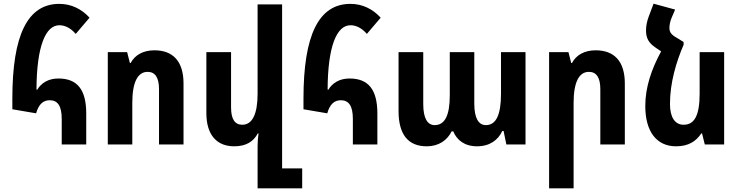

<svg xmlns="http://www.w3.org/2000/svg" viewBox="-20 -784 4014 1042"><path d="M315 0H448V-168C448 -298 399 -358 297 -358C243 -358 204 -334 182 -297L178 -298C179 -535 228 -647 302 -647C328 -647 360 -636 391 -600L466 -688C423 -735 367 -763 302 -763C129 -763 47 -593 47 -249V-191L176 -169C190 -219 215 -240 250 -240C293 -240 315 -209 315 -139Z M565 0H698V-226C698 -337 727 -394 781 -394C822 -394 843 -363 843 -300V0H976V-331C976 -452 918 -511 818 -511C756 -511 712 -485 689 -442H685L670 -501H565Z M1511 130V-760H1378V-276C1378 -164 1349 -107 1295 -107C1254 -107 1234 -138 1234 -201V-501H1100V-170C1100 -50 1158 10 1251 10C1316 10 1356 -16 1379 -60H1383C1380 -37 1378 -13 1378 10V238H1620V130Z M1895 0H2028V-168C2028 -298 1979 -358 1877 -358C1823 -358 1784 -334 1762 -297L1758 -298C1759 -535 1808 -647 1882 -647C1908 -647 1940 -636 1971 -600L2046 -688C2003 -735 1947 -763 1882 -763C1709 -763 1627 -593 1627 -249V-191L1756 -169C1770 -219 1795 -240 1830 -240C1873 -240 1895 -209 1895 -139Z M2296 10C2360 10 2407 -22 2431 -71H2440C2459 -24 2501 10 2569 10C2638 10 2683 -24 2706 -73H2713L2728 0H2832V-501H2699V-276C2699 -164 2674 -105 2617 -105C2578 -105 2554 -141 2554 -222V-501H2421V-267C2421 -159 2395 -105 2339 -105C2300 -105 2277 -142 2277 -219V-501H2143V-181C2143 -53 2196 10 2296 10Z M2960 238H3093V-226C3093 -337 3122 -394 3176 -394C3217 -394 3238 -363 3238 -300V0H3371V-331C3371 -452 3313 -511 3213 -511C3151 -511 3107 -485 3084 -442H3080L3065 -501H2960Z M3690 -556 3656 -577C3621 -596 3613 -611 3613 -633C3613 -649 3617 -669 3626 -690L3644 -732L3527 -764L3501 -695C3492 -671 3486 -646 3486 -618C3486 -576 3502 -550 3536 -527L3568 -505C3515 -408 3482 -309 3482 -209C3482 -69 3544 10 3649 10C3715 10 3757 -16 3786 -60H3790L3805 0H3910V-501H3777V-276C3777 -154 3747 -107 3690 -107C3642 -107 3616 -149 3616 -220C3616 -335 3650 -448 3690 -541Z"/></svg>

Font: Noto Sans Armenian Condensed
Style: Bold
Weight: 700
Width: 3
Designer: Monotype Design Team
Foundry: Monotype Imaging Inc.
Version: Version 2.008